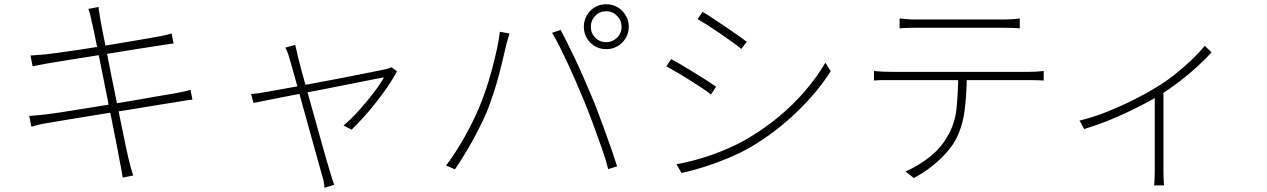

<svg xmlns="http://www.w3.org/2000/svg" viewBox="-20 -806 5980 906"><path d="M413 -701Q410 -719 406 -734.5Q402 -750 397 -764L445 -773Q446 -760 449 -743Q452 -726 454 -711Q455 -705 462 -669Q469 -633 480 -577.5Q491 -522 504 -456.5Q517 -391 530.5 -325.5Q544 -260 555.5 -203.5Q567 -147 575 -109Q583 -71 585 -64Q590 -43 596 -20Q602 3 609 22L559 32Q555 9 551.5 -12.5Q548 -34 543 -56Q542 -64 534.5 -102Q527 -140 516 -196Q505 -252 491.5 -318Q478 -384 465.5 -448.5Q453 -513 441.5 -568Q430 -623 423 -659Q416 -695 413 -701ZM124 -544Q139 -545 157.5 -546.5Q176 -548 200 -550Q224 -553 265.5 -558.5Q307 -564 359 -572Q411 -580 466.5 -589Q522 -598 574 -607Q626 -616 668 -623Q710 -630 735 -635Q755 -639 768 -642Q781 -645 790 -648L799 -601Q792 -600 777 -598Q762 -596 744 -593Q719 -589 676.5 -582.5Q634 -576 581.5 -567.5Q529 -559 473.5 -550Q418 -541 366 -533Q314 -525 272.5 -518Q231 -511 206 -507Q188 -504 171 -500.5Q154 -497 134 -493ZM118 -259Q134 -260 155.5 -262Q177 -264 194 -266Q221 -269 267 -276Q313 -283 371.5 -292.5Q430 -302 492 -312Q554 -322 613.5 -332.5Q673 -343 722 -351.5Q771 -360 802 -365Q831 -370 848.5 -374Q866 -378 879 -382L888 -336Q876 -335 857 -332Q838 -329 810 -324Q775 -319 724.5 -310.5Q674 -302 615.5 -292.5Q557 -283 496 -273.5Q435 -264 379 -254.5Q323 -245 278 -238Q233 -231 207 -226Q181 -222 162.5 -217.5Q144 -213 128 -208Z M1373 -594Q1375 -585 1378.5 -571Q1382 -557 1386 -538Q1389 -525 1400 -483.5Q1411 -442 1427 -385Q1443 -328 1460.5 -265.5Q1478 -203 1494 -145.5Q1510 -88 1522 -46.5Q1534 -5 1539 10Q1542 19 1545 29.5Q1548 40 1551 49Q1554 58 1557 66L1511 80Q1510 65 1507.5 50Q1505 35 1499 19Q1495 4 1483 -38.5Q1471 -81 1455 -139Q1439 -197 1421.5 -259.5Q1404 -322 1388.5 -379Q1373 -436 1361.5 -477Q1350 -518 1346 -530Q1341 -548 1336 -561Q1331 -574 1326 -581ZM1853 -470Q1838 -439 1812 -401Q1786 -363 1755.5 -324Q1725 -285 1694.5 -251.5Q1664 -218 1639 -194L1601 -214Q1637 -244 1673 -284Q1709 -324 1741 -365.5Q1773 -407 1792 -441Q1784 -440 1749.5 -433Q1715 -426 1664 -416Q1613 -406 1553 -394Q1493 -382 1432.5 -370.5Q1372 -359 1318.5 -348.5Q1265 -338 1227.5 -330.5Q1190 -323 1176 -320L1165 -362Q1185 -364 1203 -366.5Q1221 -369 1241 -373Q1251 -375 1283.5 -380.5Q1316 -386 1363.5 -395Q1411 -404 1465.5 -414Q1520 -424 1574.5 -434.5Q1629 -445 1676.5 -454.5Q1724 -464 1756.5 -470.5Q1789 -477 1798 -479Q1805 -481 1813 -483Q1821 -485 1827 -489Z M2768 -680Q2768 -649 2789 -628Q2810 -607 2840 -607Q2870 -607 2891.5 -628Q2913 -649 2913 -680Q2913 -710 2891.5 -731.5Q2870 -753 2840 -753Q2810 -753 2789 -731.5Q2768 -710 2768 -680ZM2735 -680Q2735 -709 2749 -733.5Q2763 -758 2787 -772Q2811 -786 2840 -786Q2870 -786 2894 -772Q2918 -758 2932.5 -733.5Q2947 -709 2947 -680Q2947 -650 2932.5 -626Q2918 -602 2894 -588Q2870 -574 2840 -574Q2811 -574 2787 -588Q2763 -602 2749 -626Q2735 -650 2735 -680ZM2238 -292Q2254 -329 2270 -375Q2286 -421 2299.5 -471Q2313 -521 2323.5 -568.5Q2334 -616 2339 -656L2384 -648Q2381 -639 2379 -631Q2377 -623 2374.5 -614.5Q2372 -606 2369 -596Q2364 -575 2355.5 -537.5Q2347 -500 2335 -454.5Q2323 -409 2307.5 -362Q2292 -315 2275 -273Q2256 -230 2232.5 -184.5Q2209 -139 2182.5 -94.5Q2156 -50 2127 -7L2085 -25Q2133 -89 2173 -161Q2213 -233 2238 -292ZM2730 -345Q2714 -383 2696 -424.5Q2678 -466 2658.5 -508Q2639 -550 2620.5 -587Q2602 -624 2585 -651L2625 -665Q2639 -640 2656.5 -604.5Q2674 -569 2693.5 -528.5Q2713 -488 2732 -444Q2751 -400 2769 -358Q2786 -319 2803 -273Q2820 -227 2837 -181Q2854 -135 2868 -93.5Q2882 -52 2892 -21L2850 -8Q2839 -52 2818.5 -110.5Q2798 -169 2775 -230.5Q2752 -292 2730 -345Z M3295 -750Q3315 -739 3344 -719.5Q3373 -700 3405 -678.5Q3437 -657 3463.5 -638.5Q3490 -620 3504 -609L3478 -575Q3463 -588 3436.5 -607Q3410 -626 3379.5 -647Q3349 -668 3320 -686.5Q3291 -705 3272 -716ZM3172 -31Q3227 -41 3285 -58Q3343 -75 3400 -99Q3457 -123 3504 -150Q3586 -198 3654.5 -255Q3723 -312 3778.5 -376.5Q3834 -441 3875 -510L3900 -470Q3838 -372 3740.5 -278Q3643 -184 3526 -114Q3476 -85 3417.5 -60.5Q3359 -36 3302 -18Q3245 0 3196 10ZM3147 -527Q3167 -517 3197 -499Q3227 -481 3259 -461.5Q3291 -442 3318 -424.5Q3345 -407 3359 -397L3335 -360Q3319 -373 3292 -391Q3265 -409 3234 -428.5Q3203 -448 3174 -465Q3145 -482 3124 -493Z M4225 -719Q4245 -717 4262 -715.5Q4279 -714 4303 -714Q4319 -714 4360 -714Q4401 -714 4453.5 -714Q4506 -714 4559 -714Q4612 -714 4653 -714Q4694 -714 4710 -714Q4728 -714 4750.5 -715Q4773 -716 4792 -719V-672Q4772 -674 4750 -674.5Q4728 -675 4710 -675Q4694 -675 4653.5 -675Q4613 -675 4560 -675Q4507 -675 4454.5 -675Q4402 -675 4361 -675Q4320 -675 4304 -675Q4280 -675 4261 -674.5Q4242 -674 4225 -672ZM4104 -471Q4123 -469 4142 -468Q4161 -467 4184 -467Q4195 -467 4233.5 -467Q4272 -467 4328 -467Q4384 -467 4448.5 -467Q4513 -467 4577 -467Q4641 -467 4696.5 -467Q4752 -467 4790 -467Q4828 -467 4838 -467Q4854 -467 4871.5 -468Q4889 -469 4905 -471V-426Q4891 -427 4872.5 -427.5Q4854 -428 4838 -428Q4828 -428 4790 -428Q4752 -428 4696.5 -428Q4641 -428 4577 -428Q4513 -428 4448.5 -428Q4384 -428 4328 -428Q4272 -428 4233.5 -428Q4195 -428 4184 -428Q4161 -428 4142.5 -428Q4124 -428 4104 -426ZM4542 -454Q4542 -363 4531.5 -283Q4521 -203 4486 -140Q4467 -108 4437 -76Q4407 -44 4370.5 -16Q4334 12 4292 34L4253 3Q4315 -24 4367 -65.5Q4419 -107 4448 -158Q4486 -219 4493.5 -294Q4501 -369 4502 -454Z M5074 -237Q5141 -253 5208.5 -280.5Q5276 -308 5335.5 -338Q5395 -368 5436 -394Q5483 -422 5525.5 -456Q5568 -490 5604 -524.5Q5640 -559 5665 -590L5697 -559Q5670 -529 5631.5 -493.5Q5593 -458 5547 -422.5Q5501 -387 5451 -356Q5421 -338 5383 -318Q5345 -298 5300 -276.5Q5255 -255 5203.5 -234.5Q5152 -214 5096 -197ZM5429 -375 5470 -391V-1Q5470 11 5470.5 25.5Q5471 40 5471.5 51.5Q5472 63 5473 69H5426Q5427 63 5427.5 51.5Q5428 40 5428.5 25.5Q5429 11 5429 -1Z"/></svg>

Font: Noto Sans SC Thin ExtraLight
Style: Regular
Weight: 250
Version: Version 2.004-H2;hotconv 1.0.118;makeotfexe 2.5.65603